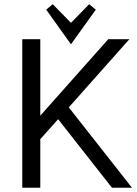

<svg xmlns="http://www.w3.org/2000/svg" viewBox="-20 -885 647 905"><path d="M85 0ZM197.8 -676.3ZM314.5 -676.3 197.8 -839.4 228.5 -865.2 314.5 -777.3 400.4 -865.2 431.6 -839.4ZM169.9 -229V0H85V-700.2H169.9V-339.8L490.2 -700.2H589.8L304.2 -378.9L602.1 0H507.8L253.9 -323.2Z"/></svg>

Font: Pfennig
Style: Medium
Weight: 500
Version: Version 20120410 ; ttfautohint (v0.8)